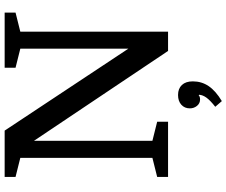

<svg xmlns="http://www.w3.org/2000/svg" viewBox="-96 -664 997 846"><g transform="rotate(-90 403.0 -241.5)"><path d="M130 -69V-651L46 -672V-720H250L611 -175V-651L527 -672V-720H770V-672L686 -651V0H601L205 -591V-69L289 -48V0H46V-48ZM407 44Q435 44 451 61Q467 78 467 109Q467 148 446 179Q425 210 380 237L355 208Q383 186 395 169.5Q407 153 408 137L405 135Q401 141 387 141Q370 141 359 127.5Q348 114 348 96Q348 73 364 58.5Q380 44 407 44Z"/></g></svg>

Font: Domine Medium
Style: Regular
Weight: 500
Designer: Pablo Impallari, Rodrigo Fuenzalida, Brenda Gallo
Foundry: Pablo Impallari, Rodrigo Fuenzalida, Brenda Gallo
Version: Version 2.000